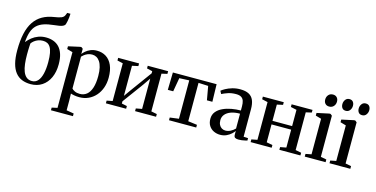

<svg xmlns="http://www.w3.org/2000/svg" viewBox="-98 -1378 4165 2129"><g transform="rotate(15 1984.5 -313.0)"><path d="M265.5 11Q209 11 164.2 -7.2Q119.5 -25.5 88.8 -64.5Q58 -103.5 42 -165.2Q26 -227 26 -315Q26 -425 44.5 -506.8Q63 -588.5 100.5 -644.5Q138 -700.5 195 -732.8Q252 -765 327.5 -776Q379 -783.5 407 -795Q435 -806.5 443.5 -831L454.5 -857.5H491.5Q491 -836 488.5 -813.8Q486 -791.5 481.8 -770.5Q477.5 -749.5 472 -731Q464.5 -716.5 447.2 -708.5Q430 -700.5 404.5 -696.5Q379 -692.5 347.5 -689Q282 -682.5 234.5 -666.8Q187 -651 155.5 -621.5Q124 -592 107 -543.8Q90 -495.5 85 -423.5Q109.5 -454.5 141.2 -479.5Q173 -504.5 212.5 -519.2Q252 -534 299.5 -534Q345.5 -534 384.2 -520Q423 -506 451.5 -475.8Q480 -445.5 495.5 -397.5Q511 -349.5 511 -281.5Q511 -194 480.8 -128Q450.5 -62 395.2 -25.5Q340 11 265.5 11ZM270.5 -26Q312 -26 339 -56.5Q366 -87 379.2 -143Q392.5 -199 392.5 -276Q392.5 -338 384.5 -379.2Q376.5 -420.5 361.5 -444.8Q346.5 -469 325 -479.2Q303.5 -489.5 276 -489.5Q246 -489.5 221 -480Q196 -470.5 177.2 -455.5Q158.5 -440.5 147.5 -424.5Q146 -403.5 145 -383.8Q144 -364 143.5 -343Q143 -322 143 -296Q143 -238.5 148.8 -189.2Q154.5 -140 168.8 -103.5Q183 -67 207.8 -46.5Q232.5 -26 270.5 -26Z M559.5 232V201.5L623 187.5V-452L558 -470.5V-502L691.5 -531.5H706L723.5 -517.5L723 -457.5Q733.5 -473 755.5 -492Q777.5 -511 809.8 -524.8Q842 -538.5 882 -538.5Q942.5 -538.5 988 -509.8Q1033.5 -481 1059 -424Q1084.5 -367 1084.5 -282Q1084.5 -218.5 1065.2 -165Q1046 -111.5 1011 -72Q976 -32.5 928.5 -10.8Q881 11 825 11Q795 11 767.2 6Q739.5 1 725.5 -4.5L727.5 77V187.5L812 201.5V232ZM820.5 -26Q866.5 -26 899.5 -52.8Q932.5 -79.5 950.2 -133.8Q968 -188 968 -270Q968 -327 958.2 -367.5Q948.5 -408 931.2 -433.5Q914 -459 891.2 -471Q868.5 -483 842.5 -483Q814.5 -483 791.8 -473.5Q769 -464 752.8 -451.2Q736.5 -438.5 727.5 -428.5V-63Q736.5 -50 761.2 -38Q786 -26 820.5 -26Z M1128 0V-31L1194 -44V-477L1129 -492V-522.5H1369V-492L1299.5 -477V-131.5L1356 -211L1532 -452.5V-477L1468.5 -492V-522.5H1702.5V-492L1638 -477V-44L1704 -31V0H1463V-31L1532 -44V-391.5L1474 -307L1299.5 -69V-43.5L1360.5 -31V0Z M1852.5 0V-31L1955 -44.5V-485L1842 -480L1814.5 -322H1752.5L1757 -522.5H2259L2264 -322H2201.5L2173.5 -480L2061.5 -485V-44.5L2165 -31V0Z M2440 9.5Q2401 9.5 2367 -6.5Q2333 -22.5 2312 -54.8Q2291 -87 2291 -135Q2291 -182.5 2318.2 -216Q2345.5 -249.5 2390.2 -270.2Q2435 -291 2488.5 -300.8Q2542 -310.5 2594.5 -310.5V-357.5Q2594.5 -395 2586 -420.5Q2577.5 -446 2556.2 -459.2Q2535 -472.5 2496.5 -472.5Q2444.5 -472.5 2403.5 -458.2Q2362.5 -444 2336 -430L2318 -463.5Q2333 -476.5 2363.8 -493.5Q2394.5 -510.5 2436.8 -523.2Q2479 -536 2528.5 -536Q2589.5 -536 2627 -516.2Q2664.5 -496.5 2681.8 -456Q2699 -415.5 2699 -352.5V-37.5L2750.5 -35V-7Q2740 -4.5 2723.8 -0.8Q2707.5 3 2689 5.5Q2670.5 8 2652.5 8Q2625.5 8 2612 -0.5Q2598.5 -9 2598.5 -35.5V-77Q2588.5 -61.5 2566.5 -41Q2544.5 -20.5 2512.5 -5.5Q2480.5 9.5 2440 9.5ZM2484.5 -51Q2515 -51 2543.5 -65.5Q2572 -80 2594.5 -103.5V-274Q2535 -274 2492 -258.5Q2449 -243 2425.5 -214.8Q2402 -186.5 2402 -148.5Q2402 -117.5 2413 -95.8Q2424 -74 2443 -62.5Q2462 -51 2484.5 -51Z M2789.5 0V-31L2856 -44V-477L2790 -492V-522.5H3030V-492L2962.5 -477V-290.5H3188V-477L3120 -492V-522.5H3360V-492L3294.5 -477V-44L3361 -31V0H3119.5V-31L3188 -44V-249.5H2962.5V-44L3031 -31V0Z M3411 0V-31L3477 -44V-452L3411.5 -471V-501.5L3551 -531.5H3565L3584 -516V-43.5L3650 -31V0ZM3527.5 -606Q3499 -606 3482.5 -623.8Q3466 -641.5 3466 -671Q3466 -702.5 3485 -724.2Q3504 -746 3536 -746H3537Q3565 -746 3581.8 -728.2Q3598.5 -710.5 3598.5 -681Q3598.5 -649.5 3579.2 -627.8Q3560 -606 3528.5 -606Z M3695 0V-31L3761 -44V-452L3695.5 -471V-501.5L3835 -531.5H3849L3868 -516V-43.5L3934 -31V0ZM3718 -608Q3690 -608 3676.5 -626Q3663 -644 3663 -670.5Q3663 -699.5 3679.8 -722Q3696.5 -744.5 3725.5 -744.5H3726.5Q3754 -744.5 3767.8 -726.5Q3781.5 -708.5 3781.5 -682Q3781.5 -653.5 3764.8 -630.8Q3748 -608 3718.5 -608ZM3905 -608Q3877.5 -608 3864 -626Q3850.5 -644 3850.5 -670.5Q3850.5 -699.5 3867.2 -722Q3884 -744.5 3913 -744.5H3914Q3942 -744.5 3955.5 -726.5Q3969 -708.5 3969 -682Q3969 -653.5 3952.2 -630.8Q3935.5 -608 3906 -608Z"/></g></svg>

Font: Merriweather 96pt Medium
Style: Regular
Weight: 500
Version: Version 2.100